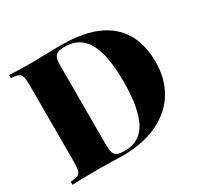

<svg xmlns="http://www.w3.org/2000/svg" viewBox="-150 -891 1111 1073"><g transform="rotate(-30 405.5 -354.0)"><path d="M773.4 -361.8Q773.4 -252.9 723.1 -171.1Q672.9 -89.4 577.9 -44.7Q482.9 0 351.6 0Q326.7 0 289.1 -1.5Q199.7 -2.9 201.7 -2.9Q84.5 -2.9 27.3 0V-20Q59.6 -21.5 74 -27.8Q88.4 -34.2 93.5 -51.3Q98.6 -68.4 98.6 -106V-602.1Q98.6 -639.6 93.3 -656.7Q87.9 -673.8 73.5 -680.2Q59.1 -686.5 27.3 -688V-708Q100.1 -704.6 164.1 -704.6L199.7 -705.1L243.7 -706.1Q325.7 -708 360.4 -708Q567.9 -708 670.7 -619.6Q773.4 -531.2 773.4 -361.8ZM301.3 -604V-104Q301.3 -67.9 307.1 -50Q313 -32.2 328.9 -25.1Q344.7 -18.1 376.5 -18.1Q475.6 -18.1 519.5 -103.5Q563.5 -189 563.5 -357.9Q563.5 -527.3 518.1 -608.6Q472.7 -689.9 375.5 -689.9Q344.2 -689.9 328.6 -682.9Q313 -675.8 307.1 -657.7Q301.3 -639.6 301.3 -604Z"/></g></svg>

Font: TypoPRO Playfair Display
Style: Regular
Weight: 900
Designer: Claus Eggers Sørensen
Foundry: Claus Eggers Sørensen
Version: Version 1.004;PS 001.004;hotconv 1.0.70;makeotf.lib2.5.58329